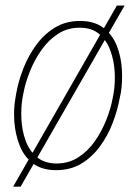

<svg xmlns="http://www.w3.org/2000/svg" viewBox="-20 -615 509 705"><path d="M437.5 -594.7 55.7 70.3H28.3L409.2 -594.7ZM36.6 -254.4 40 -274.4Q47.9 -317.9 65.9 -364Q84 -410.2 112.8 -449.7Q141.6 -489.3 181.6 -513.7Q221.7 -538.1 273.9 -538.1Q326.7 -538.1 359.9 -512.7Q393.1 -487.3 408.9 -447Q424.8 -406.7 427.5 -360.8Q430.2 -314.9 423.8 -274.4L419.4 -253.9Q411.6 -210.4 394 -164.3Q376.5 -118.2 347.7 -78.4Q318.8 -38.6 279.1 -14.4Q239.3 9.8 186 9.8Q133.3 9.8 100.6 -15.4Q67.9 -40.5 52 -81.3Q36.1 -122.1 32.7 -167.7Q29.3 -213.4 36.6 -254.4ZM66.4 -274.9 62.5 -254.4Q56.6 -219.2 58.6 -178Q60.5 -136.7 73.7 -99.6Q86.9 -62.5 114.7 -38.8Q142.6 -15.1 187 -14.6Q232.4 -14.6 267.6 -37.4Q302.7 -60.1 327.9 -95.9Q353 -131.8 369.9 -173.8Q386.7 -215.8 393.6 -253.9L397.5 -274.4Q403.3 -309.6 401.1 -350.6Q398.9 -391.6 385.5 -428.7Q372.1 -465.8 345 -489.5Q317.9 -513.2 273.4 -513.2Q229 -513.7 193.6 -491Q158.2 -468.3 132.6 -431.9Q106.9 -395.5 90.3 -354.2Q73.7 -313 66.4 -274.9Z"/></svg>

Font: Roboto Condensed Thin
Style: Italic
Weight: 250
Italic angle: -12°
Designer: Christian Robertson
Foundry: Google
Version: Version 3.008; 2023